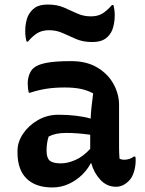

<svg xmlns="http://www.w3.org/2000/svg" viewBox="-20 -815 640 845"><path d="M504 -353V-166Q504 -153 504.5 -141Q505 -129 506 -117Q514 -112 527 -112Q538 -112 549 -115.5Q560 -119 569 -126H575Q577 -121 577 -117Q577 -113 577 -107Q577 -82 569 -57Q561 -32 547 -19Q533 -5 519 1Q505 7 491 7Q450 7 421.5 -24Q393 -55 382 -96H379Q366 -70 341 -45.5Q316 -21 282.5 -5.5Q249 10 210 10Q137 10 97 -29Q57 -68 57 -144V-151Q57 -190 81.5 -226.5Q106 -263 147 -286.5Q188 -310 237 -310Q279 -310 316 -305.5Q353 -301 379 -293Q380 -319 383 -346Q386 -373 390 -404Q364 -418 334.5 -424Q305 -430 265 -430Q221 -430 185 -424.5Q149 -419 113 -407H107Q102 -425 102 -447Q102 -467 108 -484.5Q114 -502 125 -513Q142 -530 182 -538Q222 -546 293 -546Q361 -546 408 -518Q455 -490 479.5 -445.5Q504 -401 504 -353ZM185 -151Q185 -120 199 -108Q213 -96 248 -96Q278 -96 312 -111Q346 -126 377 -160V-222Q349 -226 322.5 -228Q296 -230 272 -230Q247 -230 228 -226Q209 -222 194 -214Q185 -186 185 -153ZM380 -743Q409 -743 429 -754.5Q449 -766 473 -793H479Q482 -783 483.5 -771Q485 -759 485 -749Q485 -727 481.5 -710Q478 -693 474 -683Q464 -659 443.5 -644.5Q423 -630 386 -630Q346 -630 315.5 -643Q285 -656 257 -669Q229 -682 196 -682Q168 -682 147.5 -671Q127 -660 103 -632H97Q91 -653 91 -677Q91 -700 94.5 -716Q98 -732 102 -742Q113 -766 133 -780.5Q153 -795 190 -795Q231 -795 261 -782Q291 -769 319 -756Q347 -743 380 -743Z"/></svg>

Font: Recursive Sn Csl St SmB
Style: Regular
Weight: 600
Version: Version 1.079;hotconv 1.0.112;makeotfexe 2.5.65598; ttfautoh